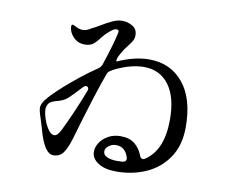

<svg xmlns="http://www.w3.org/2000/svg" viewBox="-79 -839 1159 944"><g transform="rotate(10 500.0 -367.5)"><path d="M856 -274Q856 -184 815 -122.5Q774 -61 706 -30.5Q638 0 557 0Q499 0 465.5 -22Q432 -44 432 -77Q432 -101 447 -123.5Q462 -146 488.5 -160.5Q515 -175 549 -175Q594 -175 620.5 -153Q647 -131 659 -97Q665 -83 675 -83Q681 -83 686 -87Q773 -144 773 -297Q773 -409 728 -469.5Q683 -530 603 -530Q539 -530 462 -493Q450 -487 445 -483Q431 -476 427 -463Q391 -368 319 -121Q304 -71 286.5 -48Q269 -25 238 -25Q193 -25 162 -139L146 -192Q133 -229 133 -245Q133 -262 151.5 -286.5Q170 -311 226 -362Q255 -388 298 -422.5Q341 -457 383 -485Q394 -492 400 -507Q435 -613 446 -663Q449 -674 449 -678Q449 -689 437 -689Q426 -689 406 -672.5Q386 -656 372 -638Q354 -613 338 -600.5Q322 -588 296 -588Q261 -588 238 -612.5Q215 -637 215 -664Q215 -674 221 -674Q225 -674 241 -665.5Q257 -657 275 -657Q292 -657 315 -672Q326 -677 335.5 -682.5Q345 -688 352 -692Q387 -713 411.5 -724Q436 -735 459 -735Q485 -735 509.5 -721Q534 -707 534 -675Q534 -660 527.5 -648.5Q521 -637 507 -619Q489 -597 479 -578Q478 -576 476 -572.5Q474 -569 472 -565Q465 -553 463.5 -542.5Q462 -532 467 -534Q550 -571 622 -571Q729 -571 792.5 -493.5Q856 -416 856 -274ZM349 -366Q351 -372 351 -375Q351 -381 347.5 -384.5Q344 -388 339 -388Q332 -388 325 -381Q279 -331 263 -317Q242 -298 207 -290Q185 -284 174.5 -275Q164 -266 161 -244Q161 -223 170.5 -194Q180 -165 195 -144Q210 -123 225 -123Q242 -123 257 -154Q300 -240 349 -366ZM579 -53Q590 -54 594.5 -60.5Q599 -67 596 -77Q589 -101 573.5 -114.5Q558 -128 534 -128Q515 -128 498.5 -116Q482 -104 482 -88Q482 -69 502.5 -60.5Q523 -52 552 -52Q570 -52 579 -53Z"/></g></svg>

Font: Shippori Mincho B1 Medium
Style: Regular
Weight: 500
Designer: FONTDASU
Foundry: FONTDASU / Google Inc. / but / Adobe
Version: Version 3.110; ttfautohint (v1.8.3)